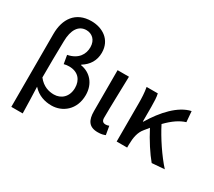

<svg xmlns="http://www.w3.org/2000/svg" viewBox="-177 -1153 1888 1696"><g transform="rotate(30 767.0 -305.0)"><path d="M84 200H200C198 110 196 24 192 -68C248 -6 318 13 384 13C494 13 602 -67 602 -219C602 -331 534 -411 433 -427V-432C500 -473 538 -534 538 -613C538 -747 432 -810 320 -810C159 -810 84 -696 84 -544ZM354 -82C302 -82 242 -98 192 -162C192 -286 193 -408 196 -532C197 -651 242 -719 321 -719C376 -719 426 -681 426 -604C426 -534 387 -465 281 -444L296 -358C313 -363 331 -365 349 -365C442 -365 488 -305 488 -226C488 -134 427 -82 354 -82Z M856 13C892 13 913 7 932 -1L917 -88C905 -83 893 -81 883 -81C857 -81 842 -93 842 -126C842 -246 848 -407 851 -550H735V-133C735 -41 765 13 856 13Z M1534 0C1454 -88 1364 -223 1309 -332C1374 -399 1432 -438 1491 -456L1482 -564C1360 -538 1245 -413 1159 -269H1155V-419C1155 -469 1153 -519 1145 -550H1031C1041 -498 1043 -438 1043 -394V0H1150V-30C1151 -105 1163 -162 1199 -205C1212 -222 1225 -237 1237 -252C1288 -153 1353 -53 1406 10Z"/></g></svg>

Font: Noto Sans CJK JP Medium
Style: Regular
Weight: 500
Designer: Ryoko NISHIZUKA (kana & ideographs); Paul D. Hunt (Latin, Greek & Cyrillic); Wenlong ZHANG (bopomofo); Sandoll Communica
Foundry: Adobe Systems Incorporated
Version: Version 1.004;PS 1.004;hotconv 1.0.82;makeotf.lib2.5.63406